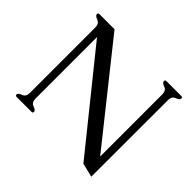

<svg xmlns="http://www.w3.org/2000/svg" viewBox="-161 -895 1124 1124"><g transform="rotate(45 401.5 -332.5)"><path d="M668.5 -99.1V-613.8Q668.5 -645 644.3 -653.8Q620.1 -662.6 620.1 -675.3Q620.1 -685.5 629.9 -685.5H754.4Q764.6 -685.5 764.6 -675.3Q764.6 -662.6 740.2 -653.8Q715.8 -645 715.8 -613.8L715.3 21L628.9 0L161.1 -580.6V-71.3Q161.1 -39.6 185.5 -31Q210 -22.5 210 -10.3Q210 0 199.7 0H75.7Q65.4 0 65.4 -10.3Q65.4 -22.5 89.8 -31Q114.3 -39.6 114.3 -71.3V-613.8Q114.3 -645 89.8 -653.8Q65.4 -662.6 65.4 -675.3Q65.4 -685.5 75.7 -685.5H201.2Z"/></g></svg>

Font: Caudex
Style: Regular
Weight: 400
Version: Version 1.04